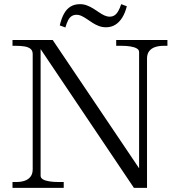

<svg xmlns="http://www.w3.org/2000/svg" viewBox="-20 -902 860 922"><path d="M40 0V-28H58Q81 -28 98.5 -34Q116 -40 126.5 -53.5Q137 -67 137 -89V-642Q137 -659 126.5 -667.5Q116 -676 98 -679Q80 -682 57 -682H40V-710H233L662 -73L648 -68V-652Q648 -663 636.5 -669.5Q625 -676 606 -679Q587 -682 565 -682H538V-710H784V-682H765Q743 -682 725 -676Q707 -670 696.5 -656.5Q686 -643 686 -621V0H623L159 -690L175 -694V-58Q175 -47 186.5 -40.5Q198 -34 217.5 -31Q237 -28 258 -28H286V0ZM489 -771Q471 -771 455 -777Q439 -783 425 -792Q411 -801 398 -810Q385 -819 372.5 -825Q360 -831 347 -831Q334 -831 324 -824.5Q314 -818 307 -804.5Q300 -791 294 -770L267 -780Q275 -814 287.5 -836.5Q300 -859 319 -870.5Q338 -882 364 -882Q382 -882 397.5 -876Q413 -870 427 -861.5Q441 -853 454.5 -843.5Q468 -834 481 -828Q494 -822 507 -822Q520 -822 530 -828.5Q540 -835 548 -849Q556 -863 562 -882L589 -872Q581 -840 567 -817.5Q553 -795 533.5 -783Q514 -771 489 -771Z"/></svg>

Font: Roboto Serif 120pt Expanded Light
Style: Regular
Weight: 300
Width: 7
Designer: Greg Gazdowicz
Foundry: Commercial Type
Version: Version 1.008